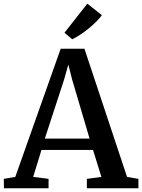

<svg xmlns="http://www.w3.org/2000/svg" viewBox="-32 -1010 762 1030"><path d="M50 -61 293.5 -748.5H421L649.5 -61L710.5 -50.5V0H434V-50.5L512 -61L467 -205.5H190.5L146 -61L228.5 -50.5V0H-11L-11.5 -50.5ZM448.5 -266.5 354.5 -585 334.5 -663.5 312 -583.5 208.5 -266.5ZM355 -799.5 314 -834.5 436.5 -990.5 514.5 -928.5Q501 -910 481.5 -891Q462 -872 440 -854.2Q418 -836.5 396.2 -822.5Q374.5 -808.5 356 -799.5Z"/></svg>

Font: Merriweather 28pt SemiBold
Style: Regular
Weight: 600
Version: Version 2.100